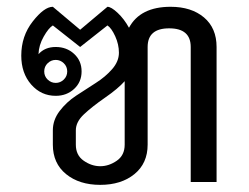

<svg xmlns="http://www.w3.org/2000/svg" viewBox="-20 -528 723 557"><path d="M165 -344.6Q155 -354.2 141.7 -354.2Q128.3 -354.2 118.3 -344.6Q108.3 -335 108.3 -320.8Q108.3 -306.7 118.3 -297.1Q128.3 -287.5 141.7 -287.5Q155 -287.5 165 -297.1Q175 -306.7 175 -320.8Q175 -335 165 -344.6ZM141.7 -250Q99.2 -250 70.4 -282.9Q41.7 -315.8 41.7 -366.7Q41.7 -423.3 75 -465.8Q108.3 -508.3 133.3 -508.3L212.5 -441.7L291.7 -508.3Q302.5 -508.3 321.2 -490.8Q340 -473.3 354.2 -447.5Q386.7 -508.3 475 -508.3Q535 -508.3 571.7 -477.5Q608.3 -446.7 608.3 -391.7V0H533.3V-391.7Q533.3 -445.8 470.8 -445.8Q408.3 -445.8 408.3 -391.7V-108.3Q408.3 -54.2 370 -22.9Q331.7 8.3 270.8 8.3Q210 8.3 171.7 -22.9Q133.3 -54.2 133.3 -108.3V-150Q133.3 -180 152.9 -205.8Q172.5 -231.7 200.8 -250.4Q229.2 -269.2 257.5 -287.1Q285.8 -305 305.4 -327.5Q325 -350 325 -375Q325 -399.2 314.2 -422.9Q303.3 -446.7 291.7 -454.2L212.5 -391.7L133.3 -454.2Q120.8 -446.7 106.7 -421.7Q92.5 -396.7 91.7 -370.8Q110 -391.7 141.7 -391.7Q173.3 -391.7 195 -371.7Q216.7 -351.7 216.7 -320.8Q216.7 -290 195 -270Q173.3 -250 141.7 -250ZM341.7 -292.5Q322.5 -270.8 284.6 -244.6Q246.7 -218.3 223.3 -196.2Q200 -174.2 200 -150V-108.3Q200 -77.5 222.9 -61.7Q245.8 -45.8 270.8 -45.8Q295.8 -45.8 318.8 -61.7Q341.7 -77.5 341.7 -108.3Z"/></svg>

Font: BoonBaan
Style: Regular
Weight: 400
Designer: Sungsit Sawaiwan
Foundry: FontUni
Version: Version 2.0